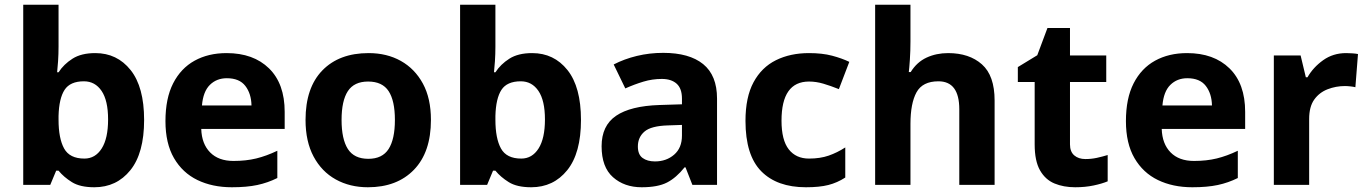

<svg xmlns="http://www.w3.org/2000/svg" viewBox="-20 -780 5770 810"><path d="M227 -583Q227 -552 225 -522Q223 -492 221 -475H227Q249 -509 286 -532.5Q323 -556 382 -556Q474 -556 531 -484.5Q588 -413 588 -274Q588 -134 530 -62Q472 10 378 10Q318 10 283.5 -11.5Q249 -33 227 -60H217L192 0H78V-760H227ZM334 -437Q276 -437 252.5 -401Q229 -365 227 -291V-275Q227 -196 250.5 -153.5Q274 -111 336 -111Q382 -111 409 -153.5Q436 -196 436 -276Q436 -356 408.5 -396.5Q381 -437 334 -437Z M936 -556Q1049 -556 1115 -491.5Q1181 -427 1181 -308V-236H829Q831 -173 866.5 -137Q902 -101 965 -101Q1018 -101 1061 -111.5Q1104 -122 1150 -144V-29Q1110 -9 1065.5 0.5Q1021 10 958 10Q876 10 813 -20.5Q750 -51 714 -113Q678 -175 678 -269Q678 -365 710.5 -428.5Q743 -492 801 -524Q859 -556 936 -556ZM937 -450Q894 -450 865.5 -422Q837 -394 832 -335H1041Q1040 -385 1015 -417.5Q990 -450 937 -450Z M1798 -274Q1798 -138 1726.5 -64Q1655 10 1532 10Q1456 10 1396.5 -23Q1337 -56 1303 -119.5Q1269 -183 1269 -274Q1269 -410 1340 -483Q1411 -556 1535 -556Q1612 -556 1671 -523Q1730 -490 1764 -427.5Q1798 -365 1798 -274ZM1421 -274Q1421 -193 1447.5 -151.5Q1474 -110 1534 -110Q1593 -110 1619.5 -151.5Q1646 -193 1646 -274Q1646 -355 1619.5 -395.5Q1593 -436 1533 -436Q1474 -436 1447.5 -395.5Q1421 -355 1421 -274Z M2070 -583Q2070 -552 2068 -522Q2066 -492 2064 -475H2070Q2092 -509 2129 -532.5Q2166 -556 2225 -556Q2317 -556 2374 -484.5Q2431 -413 2431 -274Q2431 -134 2373 -62Q2315 10 2221 10Q2161 10 2126.5 -11.5Q2092 -33 2070 -60H2060L2035 0H1921V-760H2070ZM2177 -437Q2119 -437 2095.5 -401Q2072 -365 2070 -291V-275Q2070 -196 2093.5 -153.5Q2117 -111 2179 -111Q2225 -111 2252 -153.5Q2279 -196 2279 -276Q2279 -356 2251.5 -396.5Q2224 -437 2177 -437Z M2778 -557Q2888 -557 2946.5 -509.5Q3005 -462 3005 -364V0H2901L2872 -74H2868Q2833 -30 2794 -10Q2755 10 2687 10Q2614 10 2566 -32.5Q2518 -75 2518 -163Q2518 -250 2579 -291.5Q2640 -333 2762 -337L2857 -340V-364Q2857 -407 2834.5 -427Q2812 -447 2772 -447Q2732 -447 2694 -435.5Q2656 -424 2618 -407L2569 -508Q2613 -531 2666.5 -544Q2720 -557 2778 -557ZM2799 -251Q2727 -249 2699 -225Q2671 -201 2671 -162Q2671 -128 2691 -113.5Q2711 -99 2743 -99Q2791 -99 2824 -127.5Q2857 -156 2857 -208V-253Z M3380 10Q3258 10 3191.5 -57.5Q3125 -125 3125 -270Q3125 -370 3159 -433Q3193 -496 3253.5 -526Q3314 -556 3393 -556Q3449 -556 3490.5 -545Q3532 -534 3563 -519L3519 -404Q3484 -418 3453.5 -427Q3423 -436 3393 -436Q3277 -436 3277 -271Q3277 -189 3307.5 -150Q3338 -111 3393 -111Q3440 -111 3476 -123.5Q3512 -136 3546 -158V-31Q3512 -9 3474.5 0.5Q3437 10 3380 10Z M3821 -605Q3821 -565 3818.5 -528Q3816 -491 3814 -476H3822Q3848 -518 3889 -537Q3930 -556 3980 -556Q4069 -556 4122.5 -508.5Q4176 -461 4176 -356V0H4027V-319Q4027 -437 3939 -437Q3872 -437 3846.5 -390.5Q3821 -344 3821 -257V0H3672V-760H3821Z M4559 -109Q4584 -109 4607 -114Q4630 -119 4653 -126V-15Q4629 -5 4593.5 2.5Q4558 10 4516 10Q4467 10 4428.5 -6Q4390 -22 4367.5 -61.5Q4345 -101 4345 -171V-434H4274V-497L4356 -547L4399 -662H4494V-546H4647V-434H4494V-171Q4494 -140 4512 -124.5Q4530 -109 4559 -109Z M4988 -556Q5101 -556 5167 -491.5Q5233 -427 5233 -308V-236H4881Q4883 -173 4918.5 -137Q4954 -101 5017 -101Q5070 -101 5113 -111.5Q5156 -122 5202 -144V-29Q5162 -9 5117.5 0.5Q5073 10 5010 10Q4928 10 4865 -20.5Q4802 -51 4766 -113Q4730 -175 4730 -269Q4730 -365 4762.5 -428.5Q4795 -492 4853 -524Q4911 -556 4988 -556ZM4989 -450Q4946 -450 4917.5 -422Q4889 -394 4884 -335H5093Q5092 -385 5067 -417.5Q5042 -450 4989 -450Z M5659 -556Q5670 -556 5685 -555Q5700 -554 5709 -552L5698 -412Q5691 -414 5677.5 -415.5Q5664 -417 5654 -417Q5616 -417 5581 -403.5Q5546 -390 5524.5 -360Q5503 -330 5503 -278V0H5354V-546H5467L5489 -454H5496Q5520 -496 5562 -526Q5604 -556 5659 -556Z"/></svg>

Font: Noto Sans Bamum
Style: Bold
Weight: 700
Designer: Monotype Design Team
Foundry: Monotype Imaging Inc.
Version: Version 2.002; ttfautohint (v1.8.4.7-5d5b)